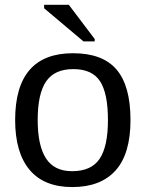

<svg xmlns="http://www.w3.org/2000/svg" viewBox="-20 -756 596 786"><path d="M514.2 -264.6C514.2 -358.1 495.1 -427 457 -471.4C418.9 -515.9 359.5 -538.1 278.8 -538.1C120.9 -538.1 42 -446.9 42 -264.6C42 -175.8 61.7 -107.8 101.1 -60.8C140.5 -13.8 198.7 9.8 275.9 9.8C353.4 9.8 412.4 -12.9 453.1 -58.1C493.8 -103.4 514.2 -172.2 514.2 -264.6ZM421.9 -264.6C421.9 -192.7 410.6 -139.8 387.9 -106C365.3 -72.1 327.6 -55.2 274.9 -55.2C226.4 -55.2 190.8 -72.7 168.2 -107.7C145.6 -142.7 134.3 -195 134.3 -264.6C134.3 -336.3 145.8 -388.9 168.7 -422.6C191.7 -456.3 228.8 -473.1 280.3 -473.1C331.4 -473.1 367.8 -456.6 389.4 -423.6C411.1 -390.5 421.9 -337.6 421.9 -264.6ZM321.8 -586.4H367.7V-596.2L261.7 -736.3H160.6V-722.2Z"/></svg>

Font: Arimo
Style: Regular
Weight: 400
Designer: Steve Matteson
Foundry: Monotype Imaging Inc.
Version: Version 1.32